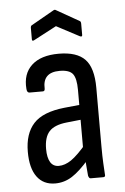

<svg xmlns="http://www.w3.org/2000/svg" viewBox="-50 -704 486 749"><g transform="rotate(-5 192.5 -329.5)"><path d="M275 0Q269 0 266 -11Q265 -25 262.5 -52.5Q260 -80 260 -100L256 -117V-348Q256 -393 242.5 -410.5Q229 -428 191 -428Q124 -428 127 -364Q127 -354 119 -354H67Q57 -354 56 -369Q51 -428 87 -461.5Q123 -495 193 -495Q264 -495 296 -461.5Q328 -428 328 -350V-120Q328 -81 329.5 -54Q331 -27 332 -11Q334 0 325 0ZM136 8Q90 8 65 -26Q40 -60 40 -124Q40 -195 76 -234.5Q112 -274 197 -283L267 -290V-232L201 -225Q153 -220 132.5 -197.5Q112 -175 112 -129Q112 -95 123 -77Q134 -59 156 -59Q180 -59 205 -76Q230 -93 269 -139L271 -75Q233 -31 202.5 -11.5Q172 8 136 8ZM103 -556Q94 -551 94 -560V-604Q94 -613 99 -615L187 -665Q193 -669 198 -665L286 -615Q291 -613 291 -604V-560Q291 -551 281 -556L192 -603Z"/></g></svg>

Font: Sofia Sans Condensed
Style: Regular
Weight: 400
Designer: Botio Nikoltchev, Ani Petrova
Foundry: lettersoup
Version: Version 4.100